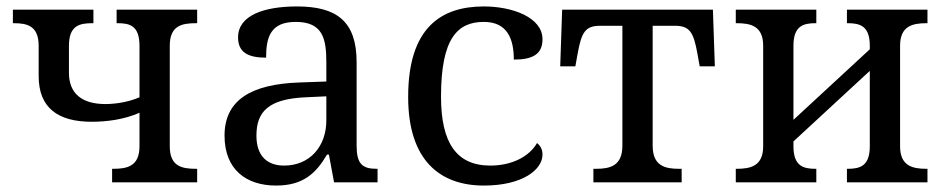

<svg xmlns="http://www.w3.org/2000/svg" viewBox="-20 -566 2939 596"><path d="M328 0H592V-42H589C545 -42 507 -49 507 -112V-424C507 -487 545 -494 589 -494H592V-536H342V-494H345C382 -494 413 -487 413 -424V-264C381 -250 341 -243 307 -243C234 -243 194 -276 194 -340V-424C194 -487 227 -494 267 -494H270V-536H20V-494H23C64 -494 100 -486 100 -424V-330C100 -231 160 -188 265 -188C311 -188 366 -195 413 -216V-112C413 -49 374 -42 331 -42H328Z M837 10C921 10 961 -28 995 -86H1001L1017 0H1152V-42H1149C1104 -42 1087 -58 1087 -114V-373C1087 -500 1025 -546 902 -546C801 -546 719 -519 719 -450C719 -404 749 -387 806 -387C806 -451 820 -498 898 -498C982 -498 993 -446 993 -373V-313L910 -310C759 -305 677 -255 677 -145C677 -39 745 10 837 10ZM862 -52C810 -52 776 -81 776 -145C776 -220 814 -259 929 -264L993 -267V-192C993 -112 942 -52 862 -52Z M1482 10C1603 10 1664 -40 1664 -86C1664 -103 1657 -114 1647 -122C1623 -80 1569 -52 1502 -52C1396 -52 1349 -124 1349 -266C1349 -447 1400 -498 1482 -498C1555 -498 1575 -445 1575 -381C1634 -381 1664 -398 1664 -444C1664 -513 1569 -546 1482 -546C1348 -546 1247 -479 1247 -265C1247 -69 1345 10 1482 10Z M1822 0H2096V-42H2088C2044 -42 2006 -51 2006 -114V-486H2075C2121 -486 2133 -466 2145 -399L2152 -360H2199L2193 -536H1725L1719 -360H1766L1773 -399C1785 -466 1797 -486 1843 -486H1912V-114C1912 -51 1874 -42 1830 -42H1822Z M2264 0H2514V-42H2511C2473 -42 2443 -51 2443 -112V-127L2680 -346V-112C2680 -51 2650 -42 2612 -42H2609V0H2859V-42H2856C2812 -42 2774 -51 2774 -112V-424C2774 -485 2812 -494 2856 -494H2859V-536H2609V-494H2612C2650 -494 2680 -485 2680 -424V-413L2443 -194V-424C2443 -485 2473 -494 2511 -494H2514V-536H2264V-494H2267C2311 -494 2349 -485 2349 -424V-112C2349 -51 2311 -42 2267 -42H2264Z"/></svg>

Font: Noto Serif
Style: Regular
Weight: 400
Designer: Monotype Design Team
Foundry: Monotype Imaging Inc.
Version: Version 2.015